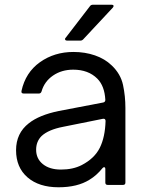

<svg xmlns="http://www.w3.org/2000/svg" viewBox="-20 -783 616 813"><path d="M48 -147Q48 -219 102 -261Q146 -296 229 -313L417 -349Q426 -351 426 -360Q423 -419 392 -450Q354 -488 290 -488Q241 -488 204.5 -463Q168 -438 156 -396Q153 -387 145 -387H80Q69 -387 71 -398Q88 -476 149 -519.5Q210 -563 291 -563Q340 -563 382 -548.5Q424 -534 453 -506Q491 -470 501 -423Q511 -376 511 -326V-10Q511 0 501 0H436Q426 0 426 -10V-67Q426 -75 421 -75Q417 -75 414 -71Q389 -40 359 -22Q308 10 228 10Q145 10 96.5 -32Q48 -74 48 -147ZM326 -84Q380 -112 402.5 -157Q425 -202 427 -271Q427 -276 424 -278.5Q421 -281 416 -280L247 -246Q185 -234 156 -207Q133 -184 133 -149Q133 -111 161.5 -88Q190 -65 238 -65Q289 -65 326 -84ZM264 -611Q258 -611 256 -615Q254 -619 258 -623L361 -757Q365 -763 374 -763H453Q459 -763 460.5 -759.5Q462 -756 458 -751L332 -616Q327 -611 320 -611Z"/></svg>

Font: Open Sauce Two
Style: Regular
Weight: 400
Designer: Alfredo Marco Pradil
Foundry: Creative Sauce Fz LLC
Version: Version 1.477